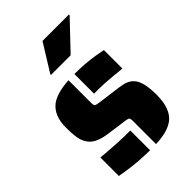

<svg xmlns="http://www.w3.org/2000/svg" viewBox="-221 -837 940 940"><g transform="rotate(-45 249.0 -367.5)"><path d="M383 -376Q321 -382 283 -382H250V-518Q321 -518 385 -508L435 -499V-371Q416 -372 383 -376ZM290 -155Q290 -170 285 -174Q280 -178 264 -180L156 -195Q116 -201 91.5 -214Q67 -227 55 -249Q43 -268 39 -295Q35 -322 35 -362Q35 -444 84 -482Q125 -512 208 -517V-360Q208 -345 212 -340.5Q216 -336 237 -333L357 -317Q383 -314 402 -306.5Q421 -299 434 -284Q463 -252 463 -161Q463 -65 414 -27Q371 5 290 7ZM108 -2 51 -11V-139Q91 -135 159 -131Q197 -129 213 -129H248V8Q168 7 108 -2ZM166 -601 254 -743H437V-738L302 -596H166Z"/></g></svg>

Font: Saira Stencil One
Style: Regular
Weight: 400
Designer: Hector Gatti with collaboration of the Omnibus-Type team
Foundry: Omnibus-Type
Version: Version 1.004